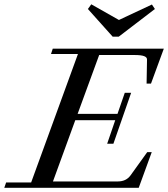

<svg xmlns="http://www.w3.org/2000/svg" viewBox="-59 -895 800 915"><path d="M478 -720.2 359.9 -852.1 376 -874.5 507.8 -799.8 665 -873.5 679.2 -852.1 506.8 -720.2ZM-38.6 0 -29.8 -25.4H89.4L312.5 -637.7H184.1L192.4 -663.1H721.7L660.6 -496.6H639.6L641.6 -610.8Q642.1 -622.1 627.9 -627.4Q613.8 -632.8 583 -632.8H413.6L311 -352.5H501L535.6 -452.6H565.9L481.4 -210H451.7L490.2 -322.3H299.8L193.4 -30.3H502.4Q542 -30.3 563 -59.1L642.6 -169.9H664.1L602.1 0Z"/></svg>

Font: Elstob 18pt Medium
Style: Italic
Weight: 500
Italic angle: -20°
Designer: Peter S. Baker
Version: Version 1.015